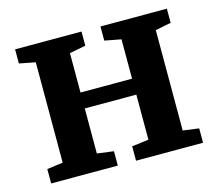

<svg xmlns="http://www.w3.org/2000/svg" viewBox="-84 -662 873 768"><g transform="rotate(-15 352.0 -278.0)"><path d="M38 0V-59.5L104 -68.5V-484L37.5 -497V-555.5H312.5V-497L245.5 -484V-321H459V-484L391 -497V-555.5H666V-497L601 -484V-68.5L667 -59.5V0H389.5V-59.5L459 -68.5V-255H245.5V-68.5L314 -59.5V0Z"/></g></svg>

Font: Merriweather
Style: Bold
Weight: 700
Designer: Eben Sorkin
Foundry: Eben Sorkin
Version: Version 2.100; ttfautohint (v1.7.19-72a1) -l 8 -r 50 -G 200 